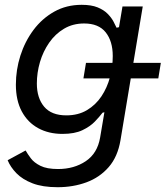

<svg xmlns="http://www.w3.org/2000/svg" viewBox="-20 -573 698 809"><path d="M222.7 215.8Q159.7 215.8 117.2 199.5Q74.7 183.1 49.3 157Q23.9 130.9 12.2 102.1L87.9 61Q96.2 75.7 109.9 94Q123.5 112.3 150.4 125.7Q177.2 139.2 224.6 139.2Q292 139.2 341.3 106.2Q390.6 73.2 401.9 6.3L419.9 -100.1L412.1 -98.1Q399.9 -82 379.9 -61Q359.9 -40 327.1 -24.4Q294.4 -8.8 243.2 -8.8Q185.1 -8.8 140.9 -33Q96.7 -57.1 71.8 -103.5Q46.9 -149.9 46.9 -216.3Q46.9 -278.8 65.9 -338.6Q85 -398.4 121.1 -446.8Q157.2 -495.1 208.5 -523.9Q259.8 -552.7 324.2 -552.7Q364.7 -552.7 391.1 -542Q417.5 -531.2 433.3 -515.1Q449.2 -499 457.8 -482.9Q466.3 -466.8 471.2 -456.1L481.4 -458.5L496.1 -545.9H581.5L487.8 17.1Q476.1 87.4 438 131.1Q399.9 174.8 344 195.3Q288.1 215.8 222.7 215.8ZM259.3 -86.9Q309.6 -86.9 346.4 -108.9Q383.3 -130.9 407.5 -167.2Q431.6 -203.6 443.4 -247.8Q455.1 -292 455.1 -336.9Q455.1 -399.4 425.3 -436.8Q395.5 -474.1 334.5 -474.1Q287.1 -474.1 250 -452.1Q212.9 -430.2 187.3 -393.3Q161.6 -356.4 148.4 -311.5Q135.3 -266.6 135.3 -221.2Q135.3 -160.2 166 -123.5Q196.8 -86.9 259.3 -86.9ZM331.5 -242.7 342.3 -308.1H657.7L647 -242.7Z"/></svg>

Font: Inter Variable
Style: Italic
Weight: 400
Italic angle: -9.39999°
Designer: Rasmus Andersson
Foundry: rsms
Version: Version 4.001;git-9221beed3